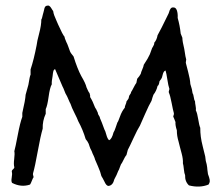

<svg xmlns="http://www.w3.org/2000/svg" viewBox="-20 -681 813 697"><path d="M636 -559 642 -544Q642 -531 649 -503Q654 -469 656 -465Q656 -462 655 -458Q654 -454 655 -451Q656 -446 663 -420Q670 -394 671 -376Q678 -355 679 -343Q682 -339 683.5 -328Q685 -317 688 -313Q688 -307 690 -297Q692 -287 691 -280Q696 -271 699.5 -248.5Q703 -226 707 -217Q707 -200 709 -184.5Q711 -169 716 -149.5Q721 -130 723 -121Q725 -117 727 -97Q731 -84 732 -74Q732 -73 733 -63.5Q734 -54 735 -49Q736 -47 739 -37.5Q742 -28 741.5 -22.5Q741 -17 737 -11Q705 2 666 -8Q651 -22 652 -45Q649 -51 647.5 -66.5Q646 -82 644 -88Q645 -103 639.5 -123.5Q634 -144 633 -148Q632 -154 628.5 -166Q625 -178 623.5 -187.5Q622 -197 622 -208Q616 -226 617 -238Q616 -240 613.5 -247Q611 -254 609 -257Q609 -260 610.5 -263.5Q612 -267 611 -271Q608 -281 603 -307.5Q598 -334 593 -345Q592 -348 593.5 -352Q595 -356 595 -358Q591 -369 587.5 -392.5Q584 -416 581 -425Q577 -424 574.5 -420Q572 -416 570.5 -409.5Q569 -403 568 -400Q567 -396 559 -386Q557 -371 552 -369Q548 -351 537 -337Q536 -334 533.5 -327Q531 -320 530 -315Q521 -300 507 -268Q493 -236 488 -225Q479 -211 465 -180.5Q451 -150 444 -137Q439 -119 439 -118Q435 -115 423 -90Q419 -86 415.5 -75Q412 -64 409 -60Q404 -46 395 -30Q390 -8 374 -6Q366 -6 359 -22Q357 -27 353 -33.5Q349 -40 348 -42Q345 -56 336 -76.5Q327 -97 325 -102Q324 -107 320.5 -114.5Q317 -122 316 -124Q313 -133 310 -138Q308 -141 305.5 -148.5Q303 -156 302 -159Q298 -168 291 -176Q281 -210 264 -241Q261 -250 250.5 -270.5Q240 -291 236 -304Q233 -309 228.5 -320Q224 -331 221 -336Q218 -340 214 -351Q210 -362 207 -367L180 -430Q176 -429 174.5 -425Q173 -421 172 -414Q171 -407 171 -405Q167 -385 168 -375Q161 -363 156.5 -330Q152 -297 146 -285V-268Q134 -242 135 -214Q127 -187 117 -131.5Q107 -76 100 -52Q99 -48 100.5 -44Q102 -40 102 -38Q99 -34 95.5 -24.5Q92 -15 89 -11Q57 0 24 -17Q20 -22 22.5 -36Q25 -50 23 -57Q22 -62 27 -66Q32 -70 32 -74Q29 -84 31.5 -103.5Q34 -123 32 -132Q36 -146 44.5 -191Q53 -236 61 -257V-271Q72 -318 73 -337L83 -373Q88 -405 91 -410V-429Q103 -465 113 -517Q114 -529 122 -559Q130 -589 130 -610Q132 -613 133 -617.5Q134 -622 135.5 -628Q137 -634 138 -637Q139 -639 140 -645Q141 -651 143 -655Q145 -659 149 -660Q155 -662 159 -659.5Q163 -657 167 -650Q171 -643 173 -641Q174 -633 177 -625Q180 -617 184.5 -607Q189 -597 191 -592Q208 -554 214 -548Q214 -544 221 -528Q224 -523 228 -511.5Q232 -500 234 -495Q236 -489 247 -476Q261 -431 275 -405Q291 -378 294 -364Q295 -362 298.5 -354Q302 -346 305 -343Q305 -341 306.5 -337Q308 -333 307 -329Q317 -313 325 -291Q329 -286 335 -272Q335 -267 339 -261.5Q343 -256 343 -252Q349 -239 359 -211Q362 -207 366 -192Q370 -177 376 -172Q386 -176 392 -200Q396 -206 400 -218.5Q404 -231 406 -236Q406 -237 407.5 -238.5Q409 -240 409 -241Q411 -245 415 -256.5Q419 -268 423.5 -276Q428 -284 433 -290Q433 -295 436 -301.5Q439 -308 439 -312Q439 -313 443.5 -318.5Q448 -324 448 -329Q448 -333 452 -338Q456 -343 456 -347Q459 -351 465 -363Q471 -375 475 -380L478 -395Q487 -405 491 -413Q492 -419 496.5 -429Q501 -439 502 -446Q518 -470 524 -484L532 -506Q533 -508 535.5 -512Q538 -516 539 -519Q540 -522 540 -526Q549 -536 552 -553Q562 -570 592 -632Q593 -634 594 -637.5Q595 -641 595.5 -642.5Q596 -644 597.5 -646.5Q599 -649 600 -650.5Q601 -652 603 -653Q605 -654 608 -654Q618 -655 622 -643.5Q626 -632 625 -616Q633 -588 636 -559Z"/></svg>

Font: FuturaRenner
Style: Regular
Weight: 400
Designer: BSozoo
Foundry: BSozoo
Version: Version 1.001;PS 001.001;hotconv 1.0.70;makeotf.lib2.5.58329